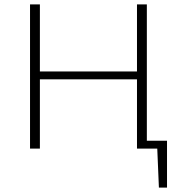

<svg xmlns="http://www.w3.org/2000/svg" viewBox="-20 -678 843 876"><path d="M633 0V-36H742L720 0ZM705 178 696 -36H742V178ZM605 0V-658H650V0ZM117 0V-658H162V0ZM133 -316V-352H635V-316Z"/></svg>

Font: Ysabeau SC ExtraLight
Style: Regular
Weight: 250
Designer: Christian Thalmann (Catharsis Fonts)
Version: Version 2.001;gftools[0.9.30]; featfreeze: smcp